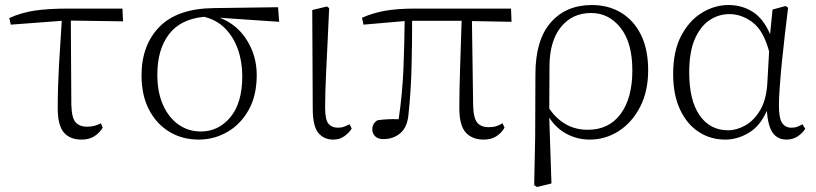

<svg xmlns="http://www.w3.org/2000/svg" viewBox="-20 -542 3252 765"><path d="M305.2 14.2Q258.3 14.2 234.1 -14.4Q210 -43 210 -110.8Q210 -193.4 215.1 -283.4Q220.2 -373.5 226.1 -459L22.9 -443.8L17.1 -470.2Q64.9 -491.7 118.7 -499.8Q172.4 -507.8 252 -507.8H467.8L470.2 -457L262.2 -460L264.2 -125Q265.6 -70.8 282 -54Q298.3 -37.1 326.2 -37.1Q343.3 -37.1 356.7 -40.8Q370.1 -44.4 381.8 -50.8L389.2 -33.2Q375.5 -11.2 355 1.5Q334.5 14.2 305.2 14.2Z M772 14.2Q706.5 14.2 655 -16.8Q603.5 -47.9 573.7 -105.2Q543.9 -162.6 543.9 -241.2Q543.9 -362.3 615.5 -435.3Q687 -508.3 833 -509.8L1087.9 -513.2L1092.3 -455.1L856 -471.2Q924.3 -444.8 963.6 -382.1Q1002.9 -319.3 1002.9 -243.2Q1002.9 -160.6 970.5 -103.3Q938 -45.9 885.3 -15.9Q832.5 14.2 772 14.2ZM793 -475.1Q698.7 -465.8 652.8 -405Q606.9 -344.2 606.9 -245.1Q606.9 -173.8 629.9 -123Q652.8 -72.3 691.9 -45.2Q731 -18.1 780.3 -18.1Q850.6 -18.1 897.9 -75Q945.3 -131.8 945.3 -238.8Q945.3 -295.9 928 -345.2Q910.6 -394.5 877 -428.7Q843.3 -462.9 793 -475.1Z M1308.1 14.2Q1270 14.2 1248 -12.9Q1226.1 -40 1226.1 -108.9L1224.1 -502L1282.2 -516.1L1291.5 -509.8Q1287.6 -424.3 1284.7 -362.5Q1281.7 -300.8 1279.5 -256.3Q1277.3 -211.9 1276.4 -178.2Q1275.4 -144.5 1275.4 -113.8Q1275.4 -64.5 1288.8 -48.8Q1302.2 -33.2 1326.2 -33.2Q1341.3 -33.2 1352.1 -37.6Q1362.8 -42 1373 -46.9L1381.3 -29.8Q1372.1 -14.2 1353 0Q1334 14.2 1308.1 14.2Z M1907.2 14.2Q1860.8 14.2 1835.4 -14.4Q1810.1 -43 1810.1 -111.8Q1810.1 -181.2 1813.2 -271.2Q1816.4 -361.3 1819.3 -459H1622.1Q1622.1 -363.8 1619.6 -269.3Q1617.2 -174.8 1607.4 -85Q1603 -35.6 1575.4 -11.7Q1547.9 12.2 1507.3 12.2Q1485.4 12.2 1474.4 0.7Q1463.4 -10.7 1463.4 -26.9Q1463.4 -50.8 1484.4 -63Q1502.4 -65.4 1522.9 -66.7Q1543.5 -67.9 1568.4 -66.9Q1583.5 -170.4 1587.4 -267.3Q1591.3 -364.3 1592.3 -458L1428.2 -443.8L1422.4 -471.2Q1465.8 -490.7 1515.4 -499.3Q1564.9 -507.8 1633.3 -507.8H2016.1L2018.1 -455.1L1860.4 -458L1865.2 -120.1Q1866.7 -69.8 1882.3 -52.5Q1897.9 -35.2 1926.3 -35.2Q1944.8 -35.2 1957.5 -39.3Q1970.2 -43.5 1982.4 -50.8L1990.2 -33.2Q1977.5 -11.2 1956.8 1.5Q1936 14.2 1907.2 14.2Z M2108.4 195.8 2112.3 4.9 2113.3 -246.1Q2113.3 -382.3 2174.1 -452.1Q2234.9 -522 2338.4 -522Q2403.8 -522 2454.3 -491.7Q2504.9 -461.4 2533.7 -403.6Q2562.5 -345.7 2562.5 -262.2Q2562.5 -178.2 2530.5 -116.2Q2498.5 -54.2 2445.6 -20Q2392.6 14.2 2329.6 14.2Q2280.8 14.2 2238.5 -8.1Q2196.3 -30.3 2168.5 -73.2L2177.2 189L2119.6 203.1ZM2168.5 -108.9Q2196.8 -68.4 2234.9 -46.6Q2272.9 -24.9 2322.3 -24.9Q2406.2 -24.9 2452.9 -88.1Q2499.5 -151.4 2499.5 -261.2Q2499.5 -372.1 2452.6 -431.2Q2405.8 -490.2 2335.4 -490.2Q2260.3 -490.2 2215.3 -434.8Q2170.4 -379.4 2169.4 -280.8Z M2870.1 14.2Q2810.5 14.2 2763.7 -16.6Q2716.8 -47.4 2689.5 -105.7Q2662.1 -164.1 2662.1 -247.1Q2662.1 -339.4 2694.6 -400.4Q2727.1 -461.4 2777.6 -491.7Q2828.1 -522 2882.3 -522Q2937 -522 2979.5 -494.6Q3022 -467.3 3048.3 -405.8L3058.1 -503.9L3110.4 -518.1L3120.1 -511.2Q3113.8 -460.9 3107.2 -404.3Q3100.6 -347.7 3095.2 -293.2Q3089.8 -238.8 3086.7 -194.1Q3083.5 -149.4 3083.5 -123Q3083.5 -70.3 3096.4 -51.8Q3109.4 -33.2 3133.3 -33.2Q3147.5 -33.2 3157.2 -37.1Q3167 -41 3177.2 -46.9L3188.5 -28.8Q3176.3 -10.3 3157.2 2Q3138.2 14.2 3114.3 14.2Q3079.1 14.2 3059.8 -11.5Q3040.5 -37.1 3035.2 -100.1Q3008.3 -39.1 2962.9 -12.5Q2917.5 14.2 2870.1 14.2ZM3044.4 -336.9Q3022 -420.4 2978.5 -453.1Q2935.1 -485.8 2886.2 -485.8Q2844.2 -485.8 2807.9 -462.2Q2771.5 -438.5 2748.8 -387.2Q2726.1 -335.9 2726.1 -252.9Q2726.1 -142.6 2767.3 -82.8Q2808.6 -22.9 2881.3 -22.9Q2914.6 -22.9 2949 -42Q2983.4 -61 3008.1 -101.8Q3032.7 -142.6 3037.1 -207Z"/></svg>

Font: Source Han Serif TW ExtraLight
Style: Regular
Weight: 250
Designer: Ryoko NISHIZUKA Ë•øÂ°öÊ∂ºÂ≠ê (kana & ideographs); Frank Grie√ühammer (Latin, Greek & Cyrillic); Wenlong ZHANG Âº†ÊñáÈæô 
Foundry: Adobe
Version: Version 2.003;hotconv 1.1.1;makeotfexe 2.6.0